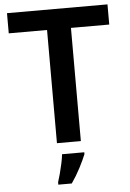

<svg xmlns="http://www.w3.org/2000/svg" viewBox="-61 -759 693 1024"><g transform="rotate(-5 285.0 -246.5)"><path d="M349 0H221V-606H16V-714H554V-606H349ZM362 71Q350 101 328.5 142.5Q307 184 281 221H209V208Q215 190 222 163.5Q229 137 235 109.5Q241 82 243 61H362Z"/></g></svg>

Font: Noto Sans Medefaidrin SemiBold
Style: Regular
Weight: 600
Designer: Dalton Maag Ltd
Foundry: Dalton Maag Ltd
Version: Version 1.002; ttfautohint (v1.8.4.7-5d5b)